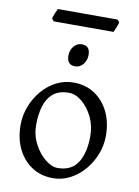

<svg xmlns="http://www.w3.org/2000/svg" viewBox="-91 -874 685 949"><g transform="rotate(10 251.5 -399.0)"><path d="M242.2 14.6Q180.7 14.6 135 -15.6Q89.4 -45.9 64.2 -98.1Q39.1 -150.4 39.1 -216.8Q39.1 -265.1 56.4 -310.3Q73.7 -355.5 104.2 -391.4Q134.8 -427.2 175 -448Q215.3 -468.8 261.2 -468.8Q322.8 -468.8 368.2 -438.5Q413.6 -408.2 438.7 -356Q463.9 -303.7 463.9 -236.8Q463.9 -188 446 -143.1Q428.2 -98.1 397.5 -62.5Q366.7 -26.9 326.7 -6.1Q286.6 14.6 242.2 14.6ZM255.9 -39.1Q325.2 -39.1 356.7 -88.9Q388.2 -138.7 388.2 -222.2Q388.2 -273.9 366.9 -317.6Q345.7 -361.3 313.2 -388.2Q280.8 -415 247.1 -415Q197.8 -415 168.7 -390.6Q139.6 -366.2 127.2 -324.7Q114.7 -283.2 114.7 -231Q114.7 -179.7 137.5 -136Q160.2 -92.3 193.1 -65.7Q226.1 -39.1 255.9 -39.1ZM253.4 -548.8Q212.4 -548.8 212.4 -595.7Q212.4 -623.5 229 -642.8Q245.6 -662.1 268.6 -662.1Q310.1 -662.1 310.1 -615.7Q310.1 -588.4 293.9 -568.6Q277.8 -548.8 253.4 -548.8ZM111.8 -749.5 101.1 -761.7Q103.5 -772.5 109.9 -788.1Q116.2 -803.7 121.1 -813H420.4L431.2 -801.3Q429.2 -790.5 422.6 -774.7Q416 -758.8 412.1 -749.5Z"/></g></svg>

Font: David Libre
Style: Regular
Weight: 400
Designer: Ismar David, J. Victor Gaultney, Annie Olsen and Meir Sadan
Foundry: Monotype Imaging Inc. & SIL International
Version: Version 1.100; ttfautohint (v1.8.4.7-5d5b)